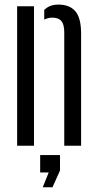

<svg xmlns="http://www.w3.org/2000/svg" viewBox="-20 -627 420 826"><path d="M53.7 0V-600H126.2V0ZM256.4 0V-489.8Q256 -522.7 243.8 -536.9Q231.6 -551.1 204.8 -551.1Q195.4 -551.1 186.9 -548.9Q178.3 -546.7 170.3 -542.7V-584.4Q181.8 -595.6 196.3 -601.4Q210.9 -607.2 231.2 -607.2Q279.4 -607.2 303.9 -578.9Q328.4 -550.7 328.9 -484.7V0ZM163.9 178.5 189.5 115H152.8V40H238.2V106.4L205.9 178.5Z"/></svg>

Font: Big Shoulders Stencil Display SC Thin
Style: Regular
Weight: 100
Designer: Patric King
Foundry: XO Type Co
Version: Version 2.001